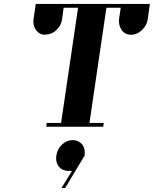

<svg xmlns="http://www.w3.org/2000/svg" viewBox="-20 -635 771 962"><path d="M147 -525.9Q147 -534.2 147.9 -538.1L159.2 -615.2H731L720.2 -538.1Q715.8 -507.3 690.9 -483.9Q666.5 -460.9 637.2 -460.9Q606.9 -460.9 589.8 -483.9Q576.2 -504.4 576.2 -526.9V-538.1L585 -596.2H513.2L428.2 -19H500L497.1 0H211.9L213.9 -19H286.1L371.1 -596.2H298.8L291 -538.1Q286.6 -506.8 262.2 -483.9Q238.8 -461.9 208 -461.9L206.1 -460.9Q178.2 -460.9 161.1 -483.9Q147 -503.4 147 -525.9ZM261.2 158.2Q261.2 148.9 262.2 145Q266.6 111.8 291 88.9Q314.5 66.9 345.2 66.9Q373 66.9 392.1 88.9Q404.8 106.4 404.8 130.9Q404.8 140.1 403.8 145L306.2 307.1H288.1L340.8 221.2H321.8Q293 221.2 273.9 199.2Q261.2 180.2 261.2 158.2Z"/></svg>

Font: Hjet
Style: Italic
Weight: 400
Designer: T. Christopher White
Version: Version 1.2